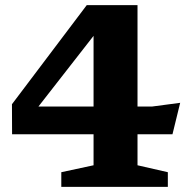

<svg xmlns="http://www.w3.org/2000/svg" viewBox="-20 -727 743 747"><path d="M515 -707V-312.5H571.5L681 -327L651 -204.5H515V-84L633 -57V0H218.5V-57L344 -84V-204.5H27L26.5 -321.5L317.5 -707ZM344 -312.5V-587.5L129.5 -312.5Z"/></svg>

Font: Newsreader Caption SemiBold
Style: Regular
Weight: 600
Designer: Hugues Gentile
Foundry: Production Type
Version: Version 1.001